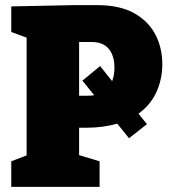

<svg xmlns="http://www.w3.org/2000/svg" viewBox="-20 -730 665 750"><path d="M315 -231H289V-124L369 -100V0H24V-100L84 -123V-583L24 -605V-705L271 -710H359Q448 -710 504 -678.5Q560 -647 587 -595Q614 -543 614 -479Q614 -422 591.5 -371.5Q569 -321 521 -286L554 -245L484 -190L438 -247Q383 -231 315 -231ZM337 -566H289V-356H320Q335 -356 348 -358L302 -415L371 -472L418 -413Q427 -435 427 -466Q427 -512 405 -539Q383 -566 337 -566Z"/></svg>

Font: Bitter Black
Style: Regular
Weight: 900
Designer: Sol Matas, and Bitter project Authors
Foundry: Sol Matas
Version: Version 2.001